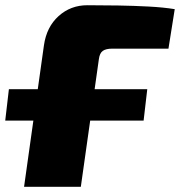

<svg xmlns="http://www.w3.org/2000/svg" viewBox="-44 -714 688 734"><path d="M-24 -253 -10 -373H519L505 -253ZM290 -694Q347 -694 407.5 -693Q468 -692 524.5 -689Q581 -686 624 -679L600 -528H385Q361 -528 349 -519.5Q337 -511 334 -488L265 0H48L124 -541Q134 -611 180 -652.5Q226 -694 290 -694Z"/></svg>

Font: Exo 2 Black
Style: Italic
Weight: 900
Italic angle: -8°
Designer: Natanael Gama
Foundry: Natanael Gama
Version: Version 2.010